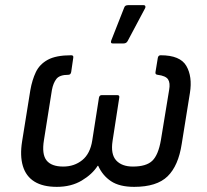

<svg xmlns="http://www.w3.org/2000/svg" viewBox="-20 -715 804 747"><path d="M201 12Q147 12 114 -8.5Q81 -29 69 -69Q57 -109 66 -165L98 -364Q105 -404 119.5 -434.5Q134 -465 166 -482.5Q198 -500 257 -500Q267 -500 265 -490L257 -435Q255 -424 246 -424Q212 -424 199.5 -408Q187 -392 182 -365L151 -170Q142 -115 161 -91Q180 -67 226 -67Q269 -67 300 -92Q331 -117 339 -169L365 -335Q367 -345 376 -345H436Q446 -345 444 -335L418 -167Q410 -115 432 -91Q454 -67 497 -67Q549 -67 572.5 -89.5Q596 -112 606 -170L638 -365Q643 -392 634 -406Q625 -420 593 -424Q583 -425 585 -435L594 -490Q596 -500 605 -500Q681 -500 705 -458.5Q729 -417 719 -354L687 -155Q674 -70 632 -29Q590 12 502 12Q445 12 412 -10Q379 -32 362 -70H360Q339 -37 298 -12.5Q257 12 201 12ZM418 -546Q413 -546 412 -549.5Q411 -553 413 -558L463 -685Q465 -691 469 -693Q473 -695 479 -695H538Q544 -695 545.5 -691Q547 -687 544 -682L477 -556Q472 -546 461 -546Z"/></svg>

Font: Sofia Sans Hairline
Style: Italic
Weight: 1
Italic angle: -9°
Designer: Botio Nikoltchev, Ani Petrova
Foundry: lettersoup
Version: Version 4.102